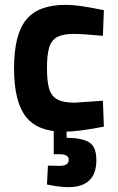

<svg xmlns="http://www.w3.org/2000/svg" viewBox="-20 -532 486 793"><path d="M38 -250Q38 -389 88 -450.5Q138 -512 251 -512Q280 -512 315 -507Q350 -502 409 -490L405 -384Q320 -392 287 -392Q241 -392 217 -379.5Q193 -367 183.5 -337Q174 -307 174 -251Q174 -194 183.5 -164Q193 -134 217.5 -121Q242 -108 289 -108L405 -116L409 -9Q303 12 243 12Q135 12 86.5 -50.5Q38 -113 38 -250ZM174 230 178 152Q199 153 226 153Q264 153 264 128Q264 105 226 105H202V-1H255V37Q322 38 350 57Q378 76 378 129Q378 241 262 241Q227 241 174 230Z"/></svg>

Font: Cairo
Style: Bold
Weight: 700
Designer: Mohamed Gaber
Foundry: Kief Type Foundry
Version: Version 2.100